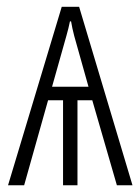

<svg xmlns="http://www.w3.org/2000/svg" viewBox="-20 -551 417 571"><path d="M215.3 -530.8 374 0H327.6L254.4 -252.9H210.4V0H167.5V-252.9H123L51.8 0H3.9L163.6 -530.8ZM191.4 -487.3H188Q184.1 -467.8 177.7 -445.3L134.8 -293H243.2L200.7 -444.3Q197.8 -456.5 195.3 -466.8Q192.9 -477.1 191.4 -487.3Z"/></svg>

Font: Open Sans Condensed Light
Style: Regular
Weight: 300
Width: 3
Designer: Monotype Design Team
Foundry: Monotype Imaging Inc.
Version: Version 3.003; ttfautohint (v1.8.4)